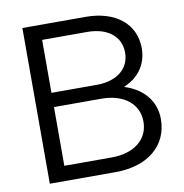

<svg xmlns="http://www.w3.org/2000/svg" viewBox="-79 -775 815 850"><g transform="rotate(-10 328.5 -350.0)"><path d="M77 0H373C517 0 611 -77 611 -197C611 -278 559 -339 475 -365C542 -393 582 -448 582 -520C582 -630 496 -700 361 -700H77ZM154 -395V-633H357C448 -633 506 -587 506 -514C506 -441 448 -395 357 -395ZM154 -67V-331H367C468 -331 533 -279 533 -199C533 -119 468 -67 367 -67Z"/></g></svg>

Font: Red Hat Display
Style: Regular
Weight: 400
Designer: Pentagram, MCKL
Foundry: Pentagram, MCKL
Version: Version 1.023